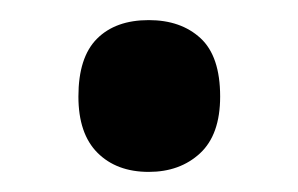

<svg xmlns="http://www.w3.org/2000/svg" viewBox="-20 -447 296 191"><path d="M58 -351Q58 -390 76.5 -408.5Q95 -427 128 -427Q160 -427 179.5 -409Q199 -391 199 -351Q199 -313 179 -294.5Q159 -276 128 -276Q96 -276 77 -295Q58 -314 58 -351Z"/></svg>

Font: Noto Sans Malayalam Condensed SemiBold
Style: Regular
Weight: 600
Width: 3
Designer: Jelle Bosma - Monotype Design Team
Foundry: Monotype Imaging Inc.
Version: Version 2.104; ttfautohint (v1.8.4.7-5d5b)